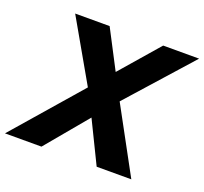

<svg xmlns="http://www.w3.org/2000/svg" viewBox="-155 -842 1046 984"><g transform="rotate(20 368.0 -350.0)"><path d="M-34 0 299 -383 574 -700H770L447 -338L165 0ZM466 0 301 -338 94 -700H282L447 -383L655 0Z"/></g></svg>

Font: Figtree ExtraBold
Style: Italic
Weight: 800
Italic angle: -9.5°
Foundry: Erik Kennedy
Version: Version 2.001;gftools[0.9.30]